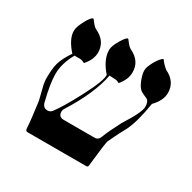

<svg xmlns="http://www.w3.org/2000/svg" viewBox="-135 -727 865 863"><g transform="rotate(30 297.5 -295.0)"><path d="M569.8 -468.3Q569.8 -428.7 531.7 -389.6Q516.6 -292 490.2 -237.3Q472.7 -207 442.9 -143.6Q438 -126 425.3 -8.8Q425.3 0 415 0H111.8Q101.6 0 100.1 -11.2Q97.7 -57.1 85 -147.5Q85 -149.9 72.3 -199.2Q63.5 -231 63.5 -252.4Q63.5 -304.7 71.3 -331.5Q80.1 -363.3 109.4 -406.2Q63.5 -457 63.5 -499Q63.5 -519.5 82.5 -554.9Q101.6 -590.3 111.8 -590.3Q114.3 -590.3 122.1 -579.1Q136.2 -560.1 147.5 -554.7Q207 -526.9 207 -468.3Q207 -431.6 175.3 -396Q164.1 -402.3 152.3 -403.8H122.1Q88.9 -345.2 88.9 -289.6Q88.9 -241.2 110.4 -154.8Q116.7 -129.4 139.6 -129.4Q153.8 -129.4 162.6 -141.1Q191.9 -179.2 238.8 -268.1Q294.4 -373.5 290.5 -401.4Q243.7 -454.6 243.7 -503.9Q243.7 -524.4 263.4 -557.4Q283.2 -590.3 292 -590.3Q294.4 -590.3 302.2 -579.1Q316.4 -560.1 327.6 -554.7Q386.2 -526.9 385.7 -468.3Q385.7 -431.6 355.5 -396Q344.2 -402.3 336.4 -403.1Q328.6 -403.8 303.2 -404.8Q284.2 -303.2 200.7 -171.4Q196.8 -165 196.8 -157.2Q196.8 -129.4 224.6 -129.4H384.8Q403.8 -129.4 411.1 -149.9Q423.8 -184.1 457 -247.6Q512.7 -334 512.7 -363.3Q512.7 -392.6 496.6 -399.9Q486.3 -403.8 469.2 -412.6Q452.1 -421.4 439.5 -451.9Q426.8 -482.4 426.8 -503.9Q426.8 -522.9 445.8 -555.4Q464.8 -587.9 477.5 -590.3Q486.3 -575.2 510.3 -554.7Q569.8 -526.9 569.8 -468.3Z"/></g></svg>

Font: Accordance
Style: Italic
Weight: 400
Italic angle: -11°
Version: Version 1.2 (build January 31, 2020) Miklal Software Solutio